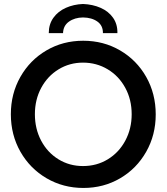

<svg xmlns="http://www.w3.org/2000/svg" viewBox="-20 -931 832 959"><path d="M34.2 -360.4Q34.2 -462.9 81.8 -546.9Q129.4 -630.9 211.9 -679.2Q294.4 -727.5 395.5 -727.5Q497.1 -727.5 579.8 -679.2Q662.6 -630.9 710.2 -546.9Q757.8 -462.9 757.8 -359.4Q757.8 -256.8 710.2 -172.9Q662.6 -88.9 580.1 -40.5Q497.6 7.8 396.5 7.8Q295.9 7.8 212.9 -40.5Q129.9 -88.9 82 -173.1Q34.2 -257.3 34.2 -360.4ZM637.7 -360.4Q637.7 -433.6 605.7 -492.4Q573.7 -551.3 518.1 -584.7Q462.4 -618.2 394.5 -618.2Q327.6 -618.2 272.7 -584.7Q217.8 -551.3 186 -492.4Q154.3 -433.6 154.3 -360.4Q154.3 -287.6 185.5 -228.5Q216.8 -169.4 271.7 -135.5Q326.7 -101.6 394.5 -101.6Q463.4 -101.6 518.8 -135.5Q574.2 -169.4 606 -228.8Q637.7 -288.1 637.7 -360.4ZM566.4 -765.6H494.1Q494.6 -803.2 466.6 -823.2Q438.5 -843.3 394.5 -843.8Q353 -843.3 324.5 -823Q295.9 -802.7 294.9 -765.6H223.6Q223.6 -810.1 246.8 -842.3Q270 -874.5 308.8 -891.8Q347.7 -909.2 394.5 -911.1Q443.4 -909.2 482.7 -891.8Q522 -874.5 544.7 -842.3Q567.4 -810.1 566.4 -765.6Z"/></svg>

Font: Reddit Sans Fudge SemiBold
Style: Regular
Weight: 600
Designer: Stephen Hutchings
Foundry: Reddit
Version: Version 1.011